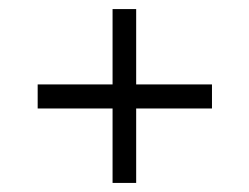

<svg xmlns="http://www.w3.org/2000/svg" viewBox="-20 -520 549 423"><path d="M228 -117V-281H63V-334H228V-500H280V-334H447V-281H280V-117Z"/></svg>

Font: Manuale
Style: Regular
Weight: 400
Designer: Eduardo Tunni / Pablo Cosgaya
Foundry: Eduardo Tunni / Pablo Cosgaya
Version: Version 1.002